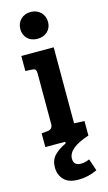

<svg xmlns="http://www.w3.org/2000/svg" viewBox="-140 -764 576 1025"><g transform="rotate(-15 148.0 -251.5)"><path d="M214 -503V-83L271 -80V0Q154 38 154 97Q154 135 195 135Q217 135 242 124L264 190Q214 214 159.5 214Q105 214 79.5 186.5Q54 159 54 118.5Q54 78 78 53Q102 28 143 9V0H33V-76L66 -79Q95 -82 95 -111V-389Q95 -406 89.5 -412Q84 -418 70 -418L35 -420V-503ZM88 -589.5Q67 -610 67 -642Q67 -674 88 -695.5Q109 -717 143 -717Q177 -717 198.5 -695.5Q220 -674 220 -642Q220 -610 198.5 -589.5Q177 -569 143 -569Q109 -569 88 -589.5Z"/></g></svg>

Font: Bree Serif
Style: Regular
Weight: 400
Designer: Veronika Burian, Jos Scaglione
Foundry: TypeTogether
Version: Version 1.002